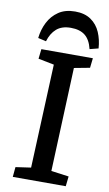

<svg xmlns="http://www.w3.org/2000/svg" viewBox="-101 -979 581 1028"><g transform="rotate(10 189.5 -465.0)"><path d="M158 -630 72 -647 78 -700H358L352 -647L267 -631L244 -67L340 -54L334 0H46L51 -54L134 -66ZM332 -745Q320 -795 291.5 -817.5Q263 -840 214 -840Q165 -840 136.5 -815Q108 -790 95 -746L51 -756Q56 -802 76 -841.5Q96 -881 132 -905.5Q168 -930 222 -930Q274 -930 308 -906.5Q342 -883 359 -843.5Q376 -804 379 -757Z"/></g></svg>

Font: Literata 12pt Medium
Style: Italic
Weight: 500
Italic angle: -2°
Designer: Latin by Veronika Burian and Jose Scaglione. Greek by Irene Vlachou. Cyrillic by Vera Evstafieva
Foundry: TypeTogether
Version: Version 3.002